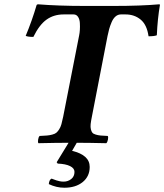

<svg xmlns="http://www.w3.org/2000/svg" viewBox="-20 -673 774 905"><path d="M247.1 91.8 303.2 0Q247.1 0 161.1 2Q157.7 -2.4 159.7 -15.1Q161.6 -27.8 167 -32.2Q189 -33.2 201.2 -34.2Q213.4 -35.2 226.3 -38.6Q239.3 -42 245.6 -47.4Q252 -52.7 258.8 -63.2Q265.6 -73.7 269.5 -87.6Q273.4 -101.6 277.8 -123L353 -505.9Q355.5 -517.6 356.4 -532.2Q357.4 -546.9 356.4 -564.5Q355.5 -582 347.9 -593.5Q340.3 -605 327.1 -605H279.8Q233.9 -605 199.7 -580.8Q165.5 -556.6 137.2 -499Q112.3 -499 101.1 -503.9Q130.9 -575.2 152.8 -649.9L158.2 -652.8Q254.4 -645 379.9 -645H515.1Q643.6 -645 731.9 -652.8L733.9 -649.9Q722.7 -585 719.2 -506.8Q708 -502 680.2 -502Q672.4 -556.6 642.8 -580.8Q613.3 -605 571.8 -605H549.8Q535.6 -605 524.4 -595.2Q513.2 -585.4 505.9 -567.9Q498.5 -550.3 494.6 -536.1Q490.7 -522 486.8 -502.9L413.1 -123Q408.7 -101.6 407.2 -87.6Q405.8 -73.7 408.4 -63.2Q411.1 -52.7 415.5 -47.4Q419.9 -42 431.4 -38.6Q442.9 -35.2 454.3 -34.2Q465.8 -33.2 487.8 -32.2Q491.2 -27.8 488.8 -15.1Q486.3 -2.4 481 2Q397 0 341.8 0L319.8 38.1Q402.8 57.6 402.8 113.8Q402.8 158.2 369.9 185.1Q336.9 211.9 283.2 211.9Q246.1 211.9 210 194.8Q211.9 173.8 223.1 168.9Q239.7 175.3 245.8 177.2Q252 179.2 261 181.2Q270 183.1 279.8 183.1Q300.3 183.1 315.7 170.9Q331.1 158.7 331.1 137.2Q331.1 120.1 310.3 109.9Q289.6 99.6 252 98.1Z"/></svg>

Font: Common Serif
Style: Bold Italic
Weight: 700
Italic angle: -12°
Designer: Philipp H. Poll, Khaled Hosny
Foundry: Stefan Peev, Context Ltd.
Version: Version 1.026